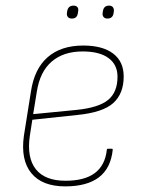

<svg xmlns="http://www.w3.org/2000/svg" viewBox="-20 -652 506 683"><path d="M212 11Q130 11 91.5 -36Q53 -83 65 -169L90 -326Q102 -407 149.5 -448.5Q197 -490 276 -490Q345 -490 382.5 -461.5Q420 -433 420 -380Q420 -319 383 -285.5Q346 -252 255 -243L95 -226L86 -168Q75 -91 107.5 -50Q140 -9 213 -9Q281 -9 317.5 -36.5Q354 -64 360 -119Q360 -123 365 -123H378Q381 -123 381 -119Q374 -53 331.5 -21Q289 11 212 11ZM98 -246 252 -261Q331 -269 364.5 -296.5Q398 -324 398 -379Q398 -422 366 -445.5Q334 -469 274 -469Q206 -469 164 -433Q122 -397 111 -326ZM362 -586Q353 -586 348.5 -591.5Q344 -597 345 -605L346 -612Q349 -632 368 -632Q377 -632 381.5 -626.5Q386 -621 385 -612L384 -605Q381 -586 362 -586ZM236 -586Q226 -586 221.5 -591.5Q217 -597 218 -605L219 -612Q222 -632 242 -632Q251 -632 255.5 -626.5Q260 -621 258 -612L257 -605Q254 -586 236 -586Z"/></svg>

Font: Sofia Sans Semi Condensed Thin
Style: Italic
Weight: 250
Italic angle: -9°
Version: Version 4.100